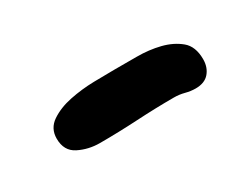

<svg xmlns="http://www.w3.org/2000/svg" viewBox="-27 -462 405 310"><g transform="rotate(-30 176.0 -307.0)"><path d="M45 -303Q45 -322 60.5 -332.5Q76 -343 98 -347.5Q120 -352 143 -352.5Q166 -353 181 -353Q200 -353 223 -353Q246 -353 266 -348Q286 -343 300 -331.5Q314 -320 314 -296Q314 -281 305.5 -271Q297 -261 280 -261Q271 -261 261.5 -263.5Q252 -266 242 -266Q208 -266 172.5 -264Q137 -262 102 -262Q81 -262 63 -271Q45 -280 45 -303Z"/></g></svg>

Font: CAT Altenglisch
Style: Regular
Weight: 400
Designer: Peter Wiegel
Foundry: Peter Wiegel, CAT Fonts
Version: Version 1.000